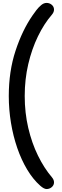

<svg xmlns="http://www.w3.org/2000/svg" viewBox="-20 -1035 425 1312"><path d="M298.3 256.8Q280.8 256.8 255.4 234.4Q205.6 190.4 165.8 124Q126 57.6 97.9 -23.9Q69.8 -105.5 54.9 -196Q40 -286.6 40 -378.9Q40 -548.3 86.2 -688.2Q132.3 -828.1 201.7 -928.7Q212.9 -945.3 228.3 -965.3Q243.7 -985.4 261.5 -1000.2Q279.3 -1015.1 298.3 -1015.1Q318.4 -1015.1 333.7 -1002.2Q349.1 -989.3 349.1 -969.2Q349.1 -952.1 335 -935.1Q281.2 -873 239.3 -786.6Q197.3 -700.2 173.1 -596.7Q148.9 -493.2 148.9 -378.9Q148.9 -264.6 173.1 -161.1Q197.3 -57.6 239.5 28.3Q281.7 114.3 335 176.8Q349.1 193.8 349.1 210.9Q349.1 230.5 333.7 243.7Q318.4 256.8 298.3 256.8Z"/></svg>

Font: Cutive
Style: Regular
Weight: 400
Version: Version 1.100; ttfautohint (v1.8.4.7-5d5b)